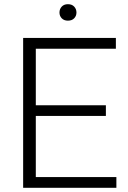

<svg xmlns="http://www.w3.org/2000/svg" viewBox="-20 -891 609 911"><path d="M89.8 0ZM482.4 -340.8H149.9V-50.8H532.2V0H89.8V-710.9H529.8V-659.7H149.9V-391.6H482.4ZM262.2 -831.5Q262.2 -848.1 272.9 -859.6Q283.7 -871.1 302.2 -871.1Q321.3 -871.1 332 -859.6Q342.8 -848.1 342.8 -831.5Q342.8 -815.4 332 -804.2Q321.3 -793 302.2 -793Q283.7 -793 272.9 -804.2Q262.2 -815.4 262.2 -831.5Z"/></svg>

Font: Roboto Light
Style: Regular
Weight: 300
Designer: Google
Version: Version 2.134; 2016; ttfautohint (v1.6)